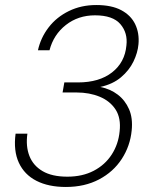

<svg xmlns="http://www.w3.org/2000/svg" viewBox="-20 -732 614 764"><path d="M242 12Q173 12 125 -12.5Q77 -37 55 -84.5Q33 -132 42 -200H89Q82 -150 97 -111.5Q112 -73 149.5 -51Q187 -29 248 -29Q308 -29 353 -52.5Q398 -76 424.5 -117Q451 -158 456 -209Q462 -262 440 -296Q418 -330 377 -347Q336 -364 285 -364H229L236 -404H290Q375 -404 426 -444Q477 -484 483 -551Q489 -601 459 -636Q429 -671 358 -671Q291 -671 242 -632.5Q193 -594 177 -532H131Q142 -582 173.5 -623Q205 -664 254 -688Q303 -712 363 -712Q424 -712 462.5 -691.5Q501 -671 518 -635.5Q535 -600 531 -556Q528 -522 511 -487Q494 -452 461.5 -424.5Q429 -397 379 -386Q419 -378 448.5 -355.5Q478 -333 493.5 -297.5Q509 -262 504 -213Q498 -151 464.5 -99.5Q431 -48 374 -18Q317 12 242 12Z"/></svg>

Font: DM Sans 20pt ExtraLight
Style: Italic
Weight: 250
Italic angle: -10°
Version: Version 4.004;gftools[0.9.30]